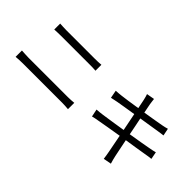

<svg xmlns="http://www.w3.org/2000/svg" viewBox="-31 -1404 2062 2062"><g transform="rotate(45 1000.0 -373.0)"><path d="M178 -651Q202 -650 227 -648.5Q252 -647 277 -647H705Q732 -647 757.5 -648Q783 -649 804 -651V-561Q783 -563 756.5 -563.5Q730 -564 705 -564H277Q251 -564 226 -563Q201 -562 178 -561ZM92 -156Q118 -155 144 -153Q170 -151 197 -151H796Q819 -151 842 -152.5Q865 -154 887 -156V-60Q865 -62 840.5 -63.5Q816 -65 796 -65H197Q170 -65 144 -63.5Q118 -62 92 -60Z M1392 -707Q1388 -727 1383 -743.5Q1378 -760 1373 -775L1463 -791Q1464 -777 1467 -758Q1470 -739 1472 -722Q1474 -714 1479 -685Q1484 -656 1493 -614Q1566 -626 1629.5 -636.5Q1693 -647 1724 -653Q1746 -657 1764 -661.5Q1782 -666 1795 -670L1812 -586Q1801 -585 1780.5 -582Q1760 -579 1740 -576Q1706 -571 1642.5 -560.5Q1579 -550 1507 -539Q1517 -493 1527 -441Q1537 -389 1547 -339Q1623 -351 1689.5 -362.5Q1756 -374 1793 -381Q1850 -391 1882 -400L1898 -316Q1882 -315 1859 -311.5Q1836 -308 1808 -303Q1767 -296 1701.5 -285.5Q1636 -275 1562 -264Q1577 -191 1588 -135.5Q1599 -80 1603 -63Q1608 -41 1614 -17Q1620 7 1627 28L1536 45Q1532 19 1529 -4Q1526 -27 1521 -49Q1518 -66 1507 -121.5Q1496 -177 1482 -251Q1397 -237 1323.5 -224.5Q1250 -212 1213 -205Q1184 -200 1162.5 -196Q1141 -192 1125 -187L1107 -274Q1124 -275 1150 -277.5Q1176 -280 1195 -283Q1220 -287 1262.5 -293Q1305 -299 1358 -307.5Q1411 -316 1468 -325Q1458 -376 1447.5 -428Q1437 -480 1428 -526Q1357 -515 1297 -505Q1237 -495 1208 -490Q1187 -486 1168.5 -482Q1150 -478 1127 -473L1110 -563Q1129 -564 1149 -565.5Q1169 -567 1193 -570Q1222 -573 1282.5 -582Q1343 -591 1413 -602Q1405 -643 1399.5 -670.5Q1394 -698 1392 -707Z"/></g></svg>

Font: Chiron Sans HK TT
Style: Regular
Weight: 400
Designer: Ryoko NISHIZUKA 西塚涼子 (kana, bopomofo & ideographs); Paul D. Hunt (Latin, Greek & Cyrillic); Sandoll Communications 산돌커뮤니
Foundry: Adobe
Version: Version 2.022;hotconv 1.0.109;makeotfexe 2.5.65596